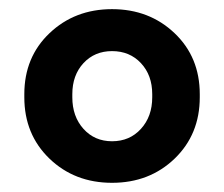

<svg xmlns="http://www.w3.org/2000/svg" viewBox="-20 -727 490 420"><path d="M33.2 -514.2V-521Q33.2 -602.1 88.4 -654.5Q143.6 -707 225.1 -707Q306.6 -707 361.8 -654.5Q417 -602.1 417 -521V-514.2Q417 -433.1 362.1 -380.1Q307.1 -327.1 225.1 -327.1Q143.1 -327.1 88.1 -380.1Q33.2 -433.1 33.2 -514.2ZM225.1 -418Q263.7 -418 288.3 -445.1Q313 -472.2 313 -514.2V-521Q313 -562.5 288.3 -588.9Q263.7 -615.2 225.1 -615.2Q187 -615.2 162.6 -588.9Q138.2 -562.5 138.2 -521V-514.2Q138.2 -472.2 162.6 -445.1Q187 -418 225.1 -418Z"/></svg>

Font: SUSE
Style: Bold
Weight: 700
Designer: Rene Bieder
Foundry: SUSE
Version: Version 1.000